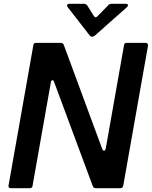

<svg xmlns="http://www.w3.org/2000/svg" viewBox="-20 -988 797 1008"><path d="M151 -13Q150 0 136 0H37Q30 0 26.5 -4.5Q23 -9 25 -15L155 -750Q156 -763 170 -763H298Q311 -763 315 -752L517 -205Q520 -197 526 -197Q532 -197 535 -207L631 -750Q632 -763 646 -763H744Q751 -763 754.5 -758.5Q758 -754 757 -748L627 -13Q624 0 612 0H483Q471 0 467 -11L264 -558Q261 -567 255 -567Q249 -567 247 -556ZM450 -803 335 -951Q332 -956 332 -959Q332 -968 344 -968H422Q432 -968 439 -958L472 -905Q477 -897 482 -897Q486 -897 491 -902L548 -960Q554 -968 565 -968H640Q652 -968 652 -960Q652 -956 646 -950L478 -801Q469 -795 463 -795Q456 -795 450 -803Z"/></svg>

Font: Open Sauce Two SemiBold Italic
Style: Regular
Weight: 600
Italic angle: -10°
Designer: Alfredo Marco Pradil
Foundry: Creative Sauce Fz LLC
Version: Version 1.477